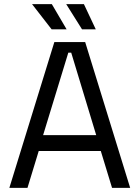

<svg xmlns="http://www.w3.org/2000/svg" viewBox="-20 -902 670 922"><path d="M25 0 241 -700H389L605 0H518L464 -177H166L112 0ZM187 -253H442L322 -649H308ZM228 -761 134 -882H229L300 -761ZM374 -761 298 -882H383L440 -761Z"/></svg>

Font: Space Grotesk Light
Style: Regular
Weight: 400
Version: Version 2.000